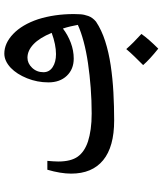

<svg xmlns="http://www.w3.org/2000/svg" viewBox="48 -596 752 888"><g transform="rotate(-90 424.0 -152.0)"><path d="M311 0Q189 0 127 -51Q65 -102 65 -199Q65 -223 69.5 -250.5Q74 -278 83 -309H124Q123 -296 122 -283Q121 -270 121 -259Q121 -200 143.5 -168.5Q166 -137 214 -121Q239 -113 271 -108.5Q303 -104 343 -104Q403 -104 462 -108.5Q521 -113 575.5 -121Q630 -129 675 -141Q720 -153 753 -168Q750 -184 746 -201.5Q742 -219 736 -237Q706 -214 670 -200.5Q634 -187 597 -187Q548 -187 517.5 -219Q487 -251 487 -304Q487 -356 506 -403Q525 -450 554 -478Q586 -508 620 -508Q668 -508 711 -467Q754 -426 779 -352Q791 -314 797 -272.5Q803 -231 803 -186Q803 -174 802 -156.5Q801 -139 794 -119.5Q787 -100 768 -84Q729 -58 677.5 -41.5Q626 -25 565.5 -16Q505 -7 440.5 -3.5Q376 0 311 0ZM618 -269Q639 -269 664 -274Q689 -279 716 -289Q693 -345 663.5 -373Q634 -401 601 -401Q575 -401 554.5 -379.5Q534 -358 534 -327Q534 -300 557.5 -284.5Q581 -269 618 -269ZM643 204Q618 184 599 166.5Q580 149 567 134Q588 113 606.5 94Q625 75 641 56Q670 89 711 126Q700 142 682.5 162Q665 182 643 204Z"/></g></svg>

Font: Noto Naskh Arabic SemiBold
Style: Regular
Weight: 600
Designer: Monotype Design Team, David Williams, Mohamad Dakak and Nizar Qandah
Foundry: Monotype Imaging Inc.
Version: Version 2.016